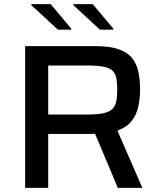

<svg xmlns="http://www.w3.org/2000/svg" viewBox="-20 -912 776 932"><path d="M102 0V-688H445Q515 -688 557.5 -672.5Q600 -657 622 -629Q644 -601 652 -562Q660 -523 660 -477Q660 -437 652 -397.5Q644 -358 620.5 -326.5Q597 -295 550 -278L671 0H552L430 -290L473 -273Q462 -265 449 -263.5Q436 -262 421 -262H214V0ZM214 -356H399Q452 -356 482 -362.5Q512 -369 526 -383.5Q540 -398 544.5 -421Q549 -444 549 -477Q549 -509 545 -531.5Q541 -554 527 -568Q513 -582 484 -588Q455 -594 404 -594H214ZM530 -768H465L336 -887V-892H430L530 -773ZM326 -768H261L132 -887V-892H226L326 -773Z"/></svg>

Font: Saira SemiExpanded Medium
Style: Regular
Weight: 500
Width: 6
Designer: Hector Gatti with collaboration of the Omnibus-Type team
Foundry: Omnibus-Type
Version: Version 1.101